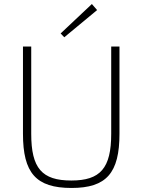

<svg xmlns="http://www.w3.org/2000/svg" viewBox="-20 -921 707 953"><path d="M436 -901 281 -755 299 -736 462 -871ZM573 -690H532V-257C532 -86 478 -25 334 -25C188 -25 135 -86 135 -257V-690H94V-257C94 -63 158 12 335 12C509 12 573 -63 573 -257Z"/></svg>

Font: Exo 2 Extra Light
Style: Regular
Weight: 250
Designer: Natanael Gama
Version: Version 1.001;PS 001.001;hotconv 1.0.88;makeotf.lib2.5.64775